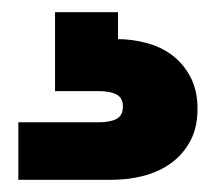

<svg xmlns="http://www.w3.org/2000/svg" viewBox="-20 -27 353 314"><path d="M173 37Q195 37 218.5 43Q242 49 260.5 62.5Q279 76 291 98Q303 120 303 151Q303 182 291 204Q279 226 259.5 240Q240 254 215 260.5Q190 267 164 267H10V173H141Q160 173 170.5 167.5Q181 162 181 147Q181 133 170.5 127.5Q160 122 141 122H70V-7H173Z"/></svg>

Font: SVN-Poppins
Style: Bold
Weight: 700
Designer: Ninad Kale (Devanagari), Jonny Pinhorn (Latin)
Foundry: Indian Type Foundry
Version: Version 3.200;PS 1.000;hotconv 16.6.54;makeotf.lib2.5.65590